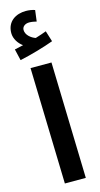

<svg xmlns="http://www.w3.org/2000/svg" viewBox="-145 -1003 546 1045"><g transform="rotate(-15 128.5 -481.0)"><path d="M23 -711C85 -724 164 -747 215 -766L196 -827C178 -820 157 -813 134 -806C110 -814 81 -836 81 -865C81 -884 98 -897 121 -897C136 -897 149 -894 162 -891L170 -954C155 -959 137 -962 119 -962C65 -962 12 -933 12 -866C12 -833 33 -803 57 -786C44 -783 29 -780 8 -775ZM82 0H200L182 -655H64Z"/></g></svg>

Font: Noto Sans Arabic SemBd
Style: Regular
Weight: 600
Designer: Monotype Design Team, Nadine Chahine, Nizar Qandah and Khaled Hosny
Foundry: Monotype Imaging Inc.
Version: Version 2.012